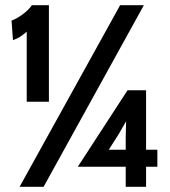

<svg xmlns="http://www.w3.org/2000/svg" viewBox="-20 -720 655 740"><path d="M83 -328V-598Q69.5 -585.5 56.2 -577.5Q43 -569.5 30 -565.5L24.5 -640.5Q46.5 -649 68.5 -665.5Q90.5 -682 103 -700H168.5V-328ZM55.5 0 443 -700H534.5L148 0ZM464.5 0V-77.5H280L471.5 -372H543V-143H586.5V-77.5H543V0ZM385 -120.5 357 -143H464.5V-190.5L467.5 -311.5L490 -294.5L439 -205.5Z"/></svg>

Font: Cabin SemiCondensed SemiBold
Style: Regular
Weight: 600
Width: 4
Designer: Pablo Impallari
Foundry: Pablo Impallari. http://www.impallari.com Igino Marini. http://www.ikern.com
Version: Version 3.001